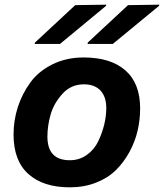

<svg xmlns="http://www.w3.org/2000/svg" viewBox="-20 -788 702 822"><path d="M183 -203Q183 -102 279 -102Q320 -102 352 -125Q384 -148 401 -184Q418 -220 426.5 -256Q435 -292 435 -325Q435 -374 410 -400.5Q385 -427 339 -427Q284 -427 247 -386Q210 -345 196.5 -297Q183 -249 183 -203ZM38 -212Q38 -273 56.5 -330Q75 -387 110 -435Q145 -483 204.5 -512.5Q264 -542 338 -542Q454 -542 517 -486.5Q580 -431 580 -324Q580 -275 569 -228Q558 -181 534 -137Q510 -93 476 -59.5Q442 -26 391 -6Q340 14 279 14Q165 14 101.5 -43Q38 -100 38 -212ZM128 -600 130 -606 302 -766 435 -768 434 -763 237 -600ZM355 -600 356 -606 528 -766 662 -768 661 -763 463 -600Z"/></svg>

Font: Nacelle Bold
Style: Italic
Weight: 700
Italic angle: -12°
Designer: Sora Sagano
Foundry: Sora Sagano
Version: Version 1.000;FEAKit 1.0